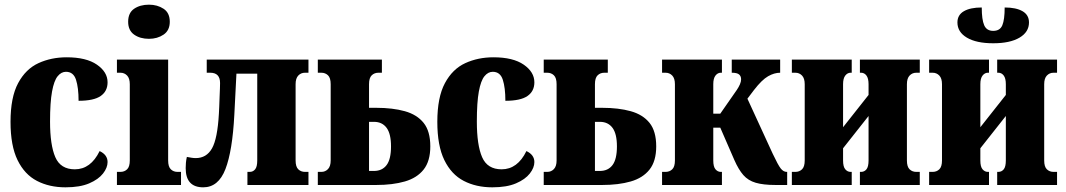

<svg xmlns="http://www.w3.org/2000/svg" viewBox="-20 -791 4560 821"><path d="M260 10Q191 10 138 -17.5Q85 -45 55 -106.5Q25 -168 25 -270Q25 -375 57.5 -435.5Q90 -496 144.5 -521Q199 -546 265 -546Q349 -546 394.5 -514.5Q440 -483 440 -439Q440 -401 410.5 -380.5Q381 -360 316 -360Q316 -416 305 -450Q294 -484 262 -484Q242 -484 226.5 -465Q211 -446 202.5 -399.5Q194 -353 194 -271Q194 -171 216.5 -119Q239 -67 300 -67Q368 -67 406 -145Q440 -129 440 -98Q440 -74 420.5 -49Q401 -24 361.5 -7Q322 10 260 10Z M617 -625Q579 -625 553.5 -643Q528 -661 528 -698Q528 -736 553.5 -753.5Q579 -771 617 -771Q653 -771 679.5 -753.5Q706 -736 706 -698Q706 -661 679.5 -643Q653 -625 617 -625ZM480 0V-56H495Q512 -56 523.5 -67Q535 -78 535 -105V-431Q535 -456 523.5 -468Q512 -480 495 -480H480V-536H699V-105Q699 -78 710.5 -67Q722 -56 739 -56H754V0Z M849 10Q774 10 774 -72Q774 -83 775 -95Q776 -107 779 -120Q790 -118 799 -116.5Q808 -115 817 -115Q863 -115 886.5 -156.5Q910 -198 916 -305Q917 -316 917.5 -335.5Q918 -355 919 -376Q920 -397 920.5 -414Q921 -431 921 -436Q921 -480 879 -480H864V-536H1299V-480H1284Q1267 -480 1255.5 -468Q1244 -456 1244 -431V-105Q1244 -78 1255.5 -67Q1267 -56 1284 -56H1299V0H1038V-56H1048Q1062 -56 1071 -67Q1080 -78 1080 -105V-476H991L982 -300Q974 -146 944 -68Q914 10 849 10Z M1339 0V-56H1354Q1371 -56 1382.5 -68Q1394 -80 1394 -105V-431Q1394 -458 1382.5 -469Q1371 -480 1354 -480H1339V-536H1613V-480H1598Q1581 -480 1569.5 -469Q1558 -458 1558 -431V-330H1589Q1659 -330 1711 -315.5Q1763 -301 1791.5 -265.5Q1820 -230 1820 -165Q1820 -102 1791.5 -66Q1763 -30 1711 -15Q1659 0 1589 0ZM1558 -60H1579Q1614 -60 1633 -85Q1652 -110 1652 -165Q1652 -219 1633 -244.5Q1614 -270 1579 -270H1558Z M2085 10Q2016 10 1963 -17.5Q1910 -45 1880 -106.5Q1850 -168 1850 -270Q1850 -375 1882.5 -435.5Q1915 -496 1969.5 -521Q2024 -546 2090 -546Q2174 -546 2219.5 -514.5Q2265 -483 2265 -439Q2265 -401 2235.5 -380.5Q2206 -360 2141 -360Q2141 -416 2130 -450Q2119 -484 2087 -484Q2067 -484 2051.5 -465Q2036 -446 2027.5 -399.5Q2019 -353 2019 -271Q2019 -171 2041.5 -119Q2064 -67 2125 -67Q2193 -67 2231 -145Q2265 -129 2265 -98Q2265 -74 2245.5 -49Q2226 -24 2186.5 -7Q2147 10 2085 10Z M2305 0V-56H2320Q2337 -56 2348.5 -68Q2360 -80 2360 -105V-431Q2360 -458 2348.5 -469Q2337 -480 2320 -480H2305V-536H2579V-480H2564Q2547 -480 2535.5 -469Q2524 -458 2524 -431V-330H2555Q2625 -330 2677 -315.5Q2729 -301 2757.5 -265.5Q2786 -230 2786 -165Q2786 -102 2757.5 -66Q2729 -30 2677 -15Q2625 0 2555 0ZM2524 -60H2545Q2580 -60 2599 -85Q2618 -110 2618 -165Q2618 -219 2599 -244.5Q2580 -270 2545 -270H2524Z M2811 0V-56H2826Q2843 -56 2854.5 -67Q2866 -78 2866 -105V-431Q2866 -456 2854.5 -468Q2843 -480 2826 -480H2811V-536H3067V-480H3062Q3049 -480 3039.5 -468Q3030 -456 3030 -431V-305H3060L3131 -407Q3139 -419 3144 -430.5Q3149 -442 3149 -452Q3149 -465 3140.5 -472.5Q3132 -480 3109 -480V-536H3316V-480Q3291 -480 3264.5 -465Q3238 -450 3204 -406L3176 -369L3284 -134Q3307 -85 3318.5 -70.5Q3330 -56 3344 -56H3346V0H3296Q3244 0 3211.5 -9.5Q3179 -19 3158.5 -42.5Q3138 -66 3120 -107L3060 -245H3030V-105Q3030 -78 3039.5 -67Q3049 -56 3062 -56H3067V0Z M3366 0V-56H3381Q3398 -56 3409.5 -67Q3421 -78 3421 -105V-431Q3421 -456 3409.5 -468Q3398 -480 3381 -480H3366V-536H3622V-480H3617Q3604 -480 3594.5 -468Q3585 -456 3585 -431V-247L3694 -385V-431Q3694 -456 3685 -468Q3676 -480 3662 -480H3657V-536H3913V-480H3898Q3881 -480 3869.5 -468Q3858 -456 3858 -431V-105Q3858 -78 3869.5 -67Q3881 -56 3898 -56H3913V0H3657V-56H3662Q3676 -56 3685 -67Q3694 -78 3694 -105V-295L3585 -157V-105Q3585 -78 3594.5 -67Q3604 -56 3617 -56H3622V0Z M3953 0V-56H3968Q3985 -56 3996.5 -67Q4008 -78 4008 -105V-431Q4008 -456 3996.5 -468Q3985 -480 3968 -480H3953V-536H4209V-480H4204Q4191 -480 4181.5 -468Q4172 -456 4172 -431V-247L4281 -385V-431Q4281 -456 4272 -468Q4263 -480 4249 -480H4244V-536H4500V-480H4485Q4468 -480 4456.5 -468Q4445 -456 4445 -431V-105Q4445 -78 4456.5 -67Q4468 -56 4485 -56H4500V0H4244V-56H4249Q4263 -56 4272 -67Q4281 -78 4281 -105V-295L4172 -157V-105Q4172 -78 4181.5 -67Q4191 -56 4204 -56H4209V0ZM4227 -606Q4155 -606 4114.5 -630Q4074 -654 4074 -695Q4074 -727 4101.5 -743Q4129 -759 4178 -759Q4178 -707 4188.5 -683Q4199 -659 4227 -659Q4256 -659 4266 -683Q4276 -707 4276 -759Q4325 -759 4352.5 -743Q4380 -727 4380 -695Q4380 -654 4339.5 -630Q4299 -606 4227 -606Z"/></svg>

Font: Noto Serif ExtraCondensed Black
Style: Regular
Weight: 900
Width: 2
Designer: Monotype Design Team
Foundry: Monotype Imaging Inc.
Version: Version 2.015; ttfautohint (v1.8.4.7-5d5b)